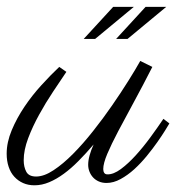

<svg xmlns="http://www.w3.org/2000/svg" viewBox="-49 -533 520 567"><path d="M227.5 -106.4Q205.1 -80.1 183.1 -57.9Q161.1 -35.6 139.4 -19.8Q117.7 -3.9 96.2 5.1Q74.7 14.2 52.7 14.2Q34.2 14.2 19.3 7.6Q4.4 1 -6.6 -11Q-17.6 -22.9 -23.4 -40.3Q-29.3 -57.6 -29.3 -79.1Q-29.3 -112.8 -14.4 -148.4Q0.5 -184.1 23.2 -217.8Q45.9 -251.5 73.5 -281.7Q101.1 -312 126 -335.4L147 -320.8Q129.4 -294.9 107.7 -262.2Q85.9 -229.5 66.7 -194.6Q47.4 -159.7 34.2 -124.8Q21 -89.8 21 -60.1Q21 -40 28.6 -25.9Q36.1 -11.7 57.6 -11.7Q81.1 -11.7 109.1 -30.3Q137.2 -48.8 166.7 -78.6Q196.3 -108.4 225.8 -145.8Q255.4 -183.1 281.7 -221.2Q308.1 -259.3 329.8 -293.9Q351.6 -328.6 365.2 -353L400.9 -335.4Q372.6 -279.8 346.4 -231.7Q320.3 -183.6 300 -145.3Q279.8 -106.9 267.8 -78.6Q255.9 -50.3 255.9 -33.7Q255.9 -26.9 258.8 -22.5Q261.7 -18.1 268.1 -18.1Q286.1 -17.6 307.9 -33.7Q329.6 -49.8 351.8 -74.2Q374 -98.6 395.3 -127.7Q416.5 -156.7 433.6 -182.1L451.2 -168.5Q448.2 -163.6 439 -148.4Q429.7 -133.3 416 -113.8Q402.3 -94.2 384.8 -72.8Q367.2 -51.3 347.7 -33.4Q328.1 -15.6 307.1 -4.2Q286.1 7.3 265.6 7.3Q252.9 7.3 242.9 2.9Q232.9 -1.5 226.1 -8.8Q219.2 -16.1 215.3 -25.9Q211.4 -35.6 211.4 -46.4Q211.4 -59.1 215.6 -74.2Q219.7 -89.4 227.5 -106.4ZM231.9 -418H198.2L285.2 -512.7H346.2ZM327.6 -418H293.9L380.9 -512.7H441.9Z"/></svg>

Font: Parisienne
Style: Regular
Weight: 400
Designer: Astigmatic (AOETI)
Foundry: Astigmatic (AOETI)
Version: Version 1.000